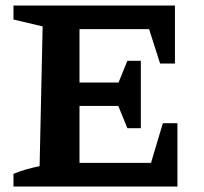

<svg xmlns="http://www.w3.org/2000/svg" viewBox="-20 -678 741 698"><path d="M572 -230H625V0H29V-46Q53 -56 76.5 -62.5Q100 -69 124 -74L135 -582L29 -607V-658H616V-447H562L522 -572H209L269 -632V-378H411L443 -457H492V-212H443L410 -293H269V-27L209 -86H529Z"/></svg>

Font: Piazzolla 24pt
Style: Bold
Weight: 700
Designer: Juan Pablo del Peral
Foundry: Huerta Tipografica
Version: Version 2.005